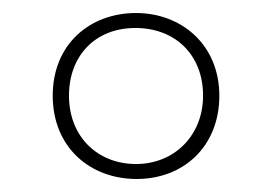

<svg xmlns="http://www.w3.org/2000/svg" viewBox="-20 -743 419 295"><path d="M190 -468C262 -468 317 -518 317 -596C317 -674 259 -723 189 -723C118 -723 61 -675 61 -596C61 -517 118 -468 190 -468ZM189 -491C130 -491 86 -533 86 -596C86 -657 126 -700 188 -700C249 -700 292 -659 292 -596C292 -535 248 -491 189 -491Z"/></svg>

Font: Noto Sans Thai Cond Thin
Style: Regular
Weight: 100
Width: 3
Designer: Monotype Design Team
Foundry: Monotype Imaging Inc.
Version: Version 2.002